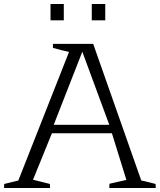

<svg xmlns="http://www.w3.org/2000/svg" viewBox="-59 -934 794 954"><path d="M350 -677 208 -314H484ZM190 0H-39Q-39 -5 -38.5 -11Q-38 -17 -38 -20L32 -37L284 -676Q246 -684 204 -696V-716H404L643 -37Q656 -35 680.5 -28.5Q705 -22 714 -20Q714 -14 714.5 -8.5Q715 -3 715 0H484Q484 -4 484.5 -11Q485 -18 485 -21L569 -40L497 -272H199L105 -41Q119 -37 149 -30Q179 -23 189 -20Q189 -14 189.5 -8.5Q190 -3 190 0ZM397 -914H464V-833H397ZM192 -914H258V-833H192ZM397 -914H464V-833H397ZM192 -914H258V-833H192Z"/></svg>

Font: Afta serif
Style: Regular
Weight: 400
Designer: parq.ink
Foundry: Oriol Esparraguera Font
Version: Version 1.000